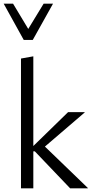

<svg xmlns="http://www.w3.org/2000/svg" viewBox="-31 -1023 502 1043"><path d="M350 0 158 -201H140V-220L339 -414H429V-412L183 -201L191 -248L446 -2V0ZM83 0V-705L150 -717V0ZM98 -806 111 -847 206 -1003H257L147 -806ZM98 -806 -11 -1003H40L135 -845L147 -806Z"/></svg>

Font: Ysabeau Office
Style: Regular
Weight: 400
Designer: Christian Thalmann (Catharsis Fonts)
Version: Version 2.001;gftools[0.9.30]; featfreeze: tnum,lnum,ss02